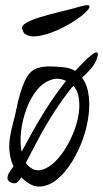

<svg xmlns="http://www.w3.org/2000/svg" viewBox="-20 -692 390 725"><path d="M77.1 -7.8Q48.8 -29.3 35.2 -55.2Q21.5 -81.1 17.1 -109.9Q12.7 -138.7 17.1 -169.4Q21.5 -200.2 30.3 -231.4Q36.1 -251 41.5 -278.3Q46.9 -305.7 54.7 -333.5Q62.5 -361.3 73.2 -385.3Q84 -409.2 99.6 -422.9Q109.4 -431.6 125 -436Q140.6 -440.4 157.2 -440.9Q173.8 -441.4 189.5 -440.4Q205.1 -439.5 214.8 -438.5Q257.8 -435.5 281.2 -409.7Q304.7 -383.8 312.5 -345.7Q320.3 -307.6 314.9 -260.7Q309.6 -213.9 293.5 -168.5Q277.3 -123 252.9 -83Q228.5 -43 199.7 -18.1Q170.9 6.8 139.2 11.7Q107.4 16.6 77.1 -7.8ZM91.8 -61.5Q116.2 -42 144.5 -52.7Q172.9 -63.5 198.7 -92.8Q224.6 -122.1 245.1 -163.6Q265.6 -205.1 274.4 -246.6Q283.2 -288.1 277.3 -323.7Q271.5 -359.4 246.1 -377Q210 -401.4 177.7 -392.1Q145.5 -382.8 121.1 -354Q96.7 -325.2 80.6 -282.2Q64.5 -239.3 59.6 -196.3Q54.7 -153.3 62 -116.2Q69.3 -79.1 91.8 -61.5ZM17.3 -5Q8.2 -11 8.2 -19.3Q8.2 -27.5 12.3 -35.8Q16.5 -44 22.7 -51.9Q28.9 -59.8 31.4 -64.3Q57.1 -110.1 79 -151Q100.9 -191.9 123.3 -230.1Q145.7 -268.4 170.5 -305.9Q195.3 -343.4 226.8 -383.2Q269 -431.2 298.9 -460.5Q311.3 -472.5 322.5 -481.8Q333.6 -491.2 340.7 -493.5Q347.7 -495.7 349.4 -490.1Q351 -484.5 344.4 -466.5Q337.8 -450 324.9 -434.6Q312.1 -419.2 296.4 -404.6Q280.6 -389.9 265.3 -375.7Q250 -361.4 240.1 -347.9Q213.6 -312.7 192.9 -281.5Q172.2 -250.4 153.5 -218.5Q134.9 -186.6 116.7 -152.1Q98.5 -117.6 76.9 -75.6Q74.4 -70.3 71.1 -54.9Q67.8 -39.5 61.2 -25.3Q54.6 -11 44.2 -3.2Q33.9 4.7 17.3 -5ZM72.3 -565.4Q70.3 -566.4 67.9 -572.3Q65.4 -578.1 64.5 -580.1Q58.6 -593.8 78.6 -605.5Q98.6 -617.2 132.3 -627.4Q166 -637.7 207 -647.5Q248 -657.2 285.2 -668Q316.4 -676.8 317.9 -668.5Q319.3 -660.2 301.8 -644Q284.2 -627.9 253.4 -608.4Q222.7 -588.9 188.5 -574.7Q154.3 -560.5 122.6 -555.7Q90.8 -550.8 72.3 -565.4Z"/></svg>

Font: Give You Glory
Style: Regular
Weight: 400
Designer: Kimberly Geswein
Foundry: Kimberly Geswein
Version: Version 1.002